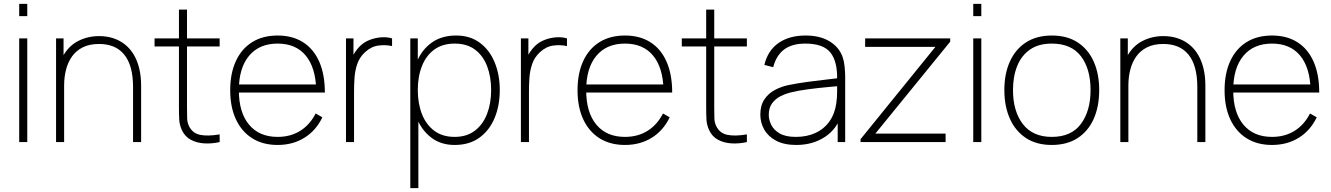

<svg xmlns="http://www.w3.org/2000/svg" viewBox="-20 -740 6931 1000"><path d="M80 -656V-720H122V-656ZM80 0V-540H122V0Z M673 0V-286Q673 -344 661.2 -386.2Q649.5 -428.5 626.5 -456.2Q603.5 -484 570.8 -497.5Q538 -511 496 -511Q446.5 -511 411.8 -493.8Q377 -476.5 355.5 -446.5Q334 -416.5 324 -377.5Q314 -338.5 314 -295L275 -294Q275 -386.5 305.5 -443.2Q336 -500 386.2 -526Q436.5 -552 496 -552Q537 -552 571.2 -540.5Q605.5 -529 632.2 -507.2Q659 -485.5 677.5 -454Q696 -422.5 705.5 -382.2Q715 -342 715 -294V0ZM272 0V-540H311V-430H314V0Z M1124 0Q1083.5 9 1044 6.8Q1004.5 4.5 973.5 -12.2Q942.5 -29 927 -63Q915 -89.5 913.5 -116.8Q912 -144 912 -179V-690H954V-179Q954 -144 954.8 -122.5Q955.5 -101 965 -82Q983 -46 1022 -37.8Q1061 -29.5 1124 -40ZM785 -498V-540H1124V-498Z M1426 15Q1349.5 15 1294.2 -19.5Q1239 -54 1209 -118Q1179 -182 1179 -270Q1179 -358.5 1208.8 -422.5Q1238.5 -486.5 1293.8 -520.8Q1349 -555 1426 -555Q1503.5 -555 1558.5 -520Q1613.5 -485 1642.8 -418.5Q1672 -352 1672 -258H1627V-272Q1624 -388.5 1572.2 -450.8Q1520.5 -513 1426 -513Q1330 -513 1277 -449.2Q1224 -385.5 1224 -270Q1224 -154.5 1277 -90.8Q1330 -27 1426 -27Q1493 -27 1543.5 -58.5Q1594 -90 1624 -149L1659 -129Q1626 -60 1565.5 -22.5Q1505 15 1426 15ZM1206 -258V-300H1646V-258Z M1782 0V-540H1821V-411L1808 -428Q1816.5 -450 1829.5 -469Q1842.5 -488 1855 -500Q1877 -521.5 1907.2 -532.8Q1937.5 -544 1968 -545.8Q1998.5 -547.5 2022 -540V-500Q1988.5 -507.5 1951 -502.8Q1913.5 -498 1881 -468Q1852.5 -441.5 1840.8 -407Q1829 -372.5 1826.5 -335.8Q1824 -299 1824 -266V0Z M2348 15Q2276.5 15 2226.5 -23Q2176.5 -61 2150.2 -125.8Q2124 -190.5 2124 -271Q2124 -353 2150.5 -417.2Q2177 -481.5 2228.8 -518.2Q2280.5 -555 2356 -555Q2428.5 -555 2479.2 -517.2Q2530 -479.5 2556.5 -415Q2583 -350.5 2583 -271Q2583 -190 2556 -125.2Q2529 -60.5 2476.8 -22.8Q2424.5 15 2348 15ZM2117 240V-540H2156V-115H2159V240ZM2348 -27Q2410.5 -27 2452.8 -59Q2495 -91 2516.5 -146.2Q2538 -201.5 2538 -271Q2538 -340 2517.2 -394.8Q2496.5 -449.5 2454.5 -481.2Q2412.5 -513 2348 -513Q2285 -513 2242.2 -482Q2199.5 -451 2177.8 -396.2Q2156 -341.5 2156 -271Q2156 -201.5 2177.5 -146.2Q2199 -91 2241.8 -59Q2284.5 -27 2348 -27Z M2693 0V-540H2732V-411L2719 -428Q2727.5 -450 2740.5 -469Q2753.5 -488 2766 -500Q2788 -521.5 2818.2 -532.8Q2848.5 -544 2879 -545.8Q2909.5 -547.5 2933 -540V-500Q2899.5 -507.5 2862 -502.8Q2824.5 -498 2792 -468Q2763.5 -441.5 2751.8 -407Q2740 -372.5 2737.5 -335.8Q2735 -299 2735 -266V0Z M3235 15Q3158.5 15 3103.2 -19.5Q3048 -54 3018 -118Q2988 -182 2988 -270Q2988 -358.5 3017.8 -422.5Q3047.5 -486.5 3102.8 -520.8Q3158 -555 3235 -555Q3312.5 -555 3367.5 -520Q3422.5 -485 3451.8 -418.5Q3481 -352 3481 -258H3436V-272Q3433 -388.5 3381.2 -450.8Q3329.5 -513 3235 -513Q3139 -513 3086 -449.2Q3033 -385.5 3033 -270Q3033 -154.5 3086 -90.8Q3139 -27 3235 -27Q3302 -27 3352.5 -58.5Q3403 -90 3433 -149L3468 -129Q3435 -60 3374.5 -22.5Q3314 15 3235 15ZM3015 -258V-300H3455V-258Z M3870 0Q3829.5 9 3790 6.8Q3750.5 4.5 3719.5 -12.2Q3688.5 -29 3673 -63Q3661 -89.5 3659.5 -116.8Q3658 -144 3658 -179V-690H3700V-179Q3700 -144 3700.8 -122.5Q3701.5 -101 3711 -82Q3729 -46 3768 -37.8Q3807 -29.5 3870 -40ZM3531 -498V-540H3870V-498Z M4127 15Q4064 15 4022.5 -7Q3981 -29 3960.5 -65Q3940 -101 3940 -143Q3940 -190.5 3960.8 -221.8Q3981.5 -253 4015 -271Q4048.5 -289 4087 -297Q4134 -306.5 4187.8 -313.8Q4241.5 -321 4287 -326Q4332.5 -331 4355 -334L4340 -324Q4342.5 -419.5 4305.2 -466.2Q4268 -513 4174 -513Q4106 -513 4064.8 -482.8Q4023.5 -452.5 4007 -390L3961 -402Q3979 -477 4034.8 -516Q4090.5 -555 4176 -555Q4251 -555 4301 -524.5Q4351 -494 4369 -442Q4376 -422 4379 -393.5Q4382 -365 4382 -338V0H4343V-148L4363 -147Q4341.5 -70 4277.5 -27.5Q4213.5 15 4127 15ZM4125 -27Q4183.5 -27 4228.2 -48Q4273 -69 4300.8 -108.8Q4328.5 -148.5 4336 -204Q4340 -232 4340 -264Q4340 -296 4340 -310L4362 -293Q4335.5 -290.5 4288.8 -286.2Q4242 -282 4190 -275.2Q4138 -268.5 4096 -258Q4071.5 -252 4045.5 -239Q4019.5 -226 4001.8 -202.5Q3984 -179 3984 -142Q3984 -116 3997 -89.5Q4010 -63 4040.8 -45Q4071.5 -27 4125 -27Z M4462 0V-15L4852 -496H4486V-540H4929V-523L4539 -44H4905V0Z M5049 -656V-720H5091V-656ZM5049 0V-540H5091V0Z M5458 15Q5378 15 5323 -21.5Q5268 -58 5239.5 -122.5Q5211 -187 5211 -271Q5211 -356 5240 -420Q5269 -484 5324.2 -519.5Q5379.5 -555 5458 -555Q5538.5 -555 5593.5 -518.8Q5648.5 -482.5 5676.8 -418.5Q5705 -354.5 5705 -271Q5705 -185.5 5676.5 -121.2Q5648 -57 5592.8 -21Q5537.5 15 5458 15ZM5458 -27Q5560 -27 5610 -94.8Q5660 -162.5 5660 -271Q5660 -381.5 5609.8 -447.2Q5559.5 -513 5458 -513Q5389.5 -513 5344.8 -482Q5300 -451 5278 -396.5Q5256 -342 5256 -271Q5256 -161 5307.2 -94Q5358.5 -27 5458 -27Z M6216 0V-286Q6216 -344 6204.2 -386.2Q6192.5 -428.5 6169.5 -456.2Q6146.5 -484 6113.8 -497.5Q6081 -511 6039 -511Q5989.5 -511 5954.8 -493.8Q5920 -476.5 5898.5 -446.5Q5877 -416.5 5867 -377.5Q5857 -338.5 5857 -295L5818 -294Q5818 -386.5 5848.5 -443.2Q5879 -500 5929.2 -526Q5979.5 -552 6039 -552Q6080 -552 6114.2 -540.5Q6148.5 -529 6175.2 -507.2Q6202 -485.5 6220.5 -454Q6239 -422.5 6248.5 -382.2Q6258 -342 6258 -294V0ZM5815 0V-540H5854V-430H5857V0Z M6605 15Q6528.5 15 6473.2 -19.5Q6418 -54 6388 -118Q6358 -182 6358 -270Q6358 -358.5 6387.8 -422.5Q6417.5 -486.5 6472.8 -520.8Q6528 -555 6605 -555Q6682.5 -555 6737.5 -520Q6792.5 -485 6821.8 -418.5Q6851 -352 6851 -258H6806V-272Q6803 -388.5 6751.2 -450.8Q6699.5 -513 6605 -513Q6509 -513 6456 -449.2Q6403 -385.5 6403 -270Q6403 -154.5 6456 -90.8Q6509 -27 6605 -27Q6672 -27 6722.5 -58.5Q6773 -90 6803 -149L6838 -129Q6805 -60 6744.5 -22.5Q6684 15 6605 15ZM6385 -258V-300H6825V-258Z"/></svg>

Font: Manrope ExtraLight
Style: Regular
Weight: 200
Designer: Mikhail Sharanda
Foundry: Mikhail Sharanda
Version: Version 4.505